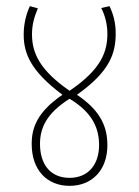

<svg xmlns="http://www.w3.org/2000/svg" viewBox="-20 -642 451 624"><path d="M329 -170C329 -225 311 -280 230 -334C338 -410 356 -470 356 -533C356 -565 350 -592 336 -622L309 -616C322 -591 329 -561 329 -533C329 -478 313 -419 206 -347C111 -413 84 -468 84 -530C84 -562 91 -586 103 -615L77 -622C65 -596 57 -564 57 -530C57 -471 77 -413 183 -334C101 -278 83 -227 83 -174C83 -89 133 -38 206 -38C279 -38 329 -89 329 -170ZM110 -174C110 -225 130 -273 206 -321C281 -276 302 -225 302 -170C302 -110 269 -64 206 -64C143 -64 110 -109 110 -174Z"/></svg>

Font: Noto Sans Devanagari ExtraCondensed Thin
Style: Regular
Weight: 100
Width: 2
Designer: Jelle Bosma - Monotype Design Team
Foundry: Monotype Imaging Inc.
Version: Version 2.004